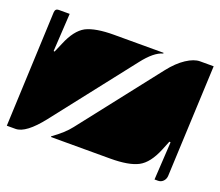

<svg xmlns="http://www.w3.org/2000/svg" viewBox="-88 -614 836 728"><g transform="rotate(20 330.0 -250.0)"><path d="M172 -27V-30Q217 -62 240 -92L491 -413Q520 -450 550.5 -470Q581 -490 605 -490H660L640 -40Q639 -27 630.5 -18.5Q622 -10 610 -10H596L605 -163L600 -164L585 -127Q560 -66 523 -46.5Q486 -27 411 -27ZM0 -10 20 -475Q21 -490 35 -490H79L70 -337L74 -336L90 -373Q115 -434 152 -454Q190 -473 264 -473H464V-470Q429 -461 388 -408L137 -87Q77 -10 35 -10Z"/></g></svg>

Font: PrimecolorCV1
Style: Medium
Weight: 500
Designer: gluk
Foundry: gluk
Version: Version 0.672